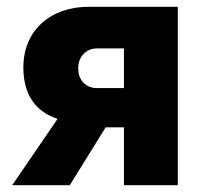

<svg xmlns="http://www.w3.org/2000/svg" viewBox="-20 -547 602 567"><path d="M16 0H186L292 -171H346V0H505V-527H242C131 -527 49 -459 49 -348C49 -266 86 -217 150 -196ZM265 -287C235 -287 211 -309 211 -345C211 -382 237 -404 265 -404H346V-287Z"/></svg>

Font: Raleway
Style: ExtraBold
Weight: 800
Designer: Matt McInerney, Pablo Impallari, Rodrigo Fuenzalida
Foundry: Matt McInerney, Pablo Impallari, Rodrigo Fuenzalida
Version: Version 3.000